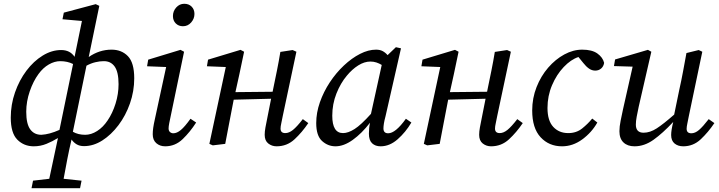

<svg xmlns="http://www.w3.org/2000/svg" viewBox="-20 -762 3811 1017"><path d="M119 -170Q119 -106 140 -77Q161 -48 199 -48Q241 -50 295 -74L367 -423Q337 -438 299 -438Q269 -438 238.5 -420.5Q208 -403 184 -370Q156 -332 137.5 -278Q119 -224 119 -170ZM159 13Q107 13 72 -22Q37 -57 37 -139Q37 -208 59.5 -272.5Q82 -337 120 -387.5Q158 -438 206 -467.5Q254 -497 304 -497Q351 -497 375 -461L414 -651L311 -660L318 -695L487 -740L506 -731L450 -460Q506 -499 571 -499Q624 -499 657.5 -464.5Q691 -430 691 -347Q691 -279 668.5 -214.5Q646 -150 607.5 -99Q569 -48 522 -18Q475 12 425 12Q402 12 386 2.5Q370 -7 359 -23Q347 27 337 78.5Q327 130 317 185L412 195L404 235H147L155 195L241 185L287 -31Q258 -13 226 0Q194 13 159 13ZM528 -438Q509 -438 485.5 -432.5Q462 -427 438 -414L366 -64Q394 -48 431 -48Q463 -48 494.5 -68Q526 -88 550 -124Q576 -162 592 -213Q608 -264 608 -316Q608 -381 587 -410Q566 -439 528 -438Z M789 -51Q789 -66 791.5 -84.5Q794 -103 801 -134L860 -407L759 -411L765 -446L936 -498L955 -488L885 -151Q880 -128 876.5 -110Q873 -92 873 -82Q873 -69 880.5 -62.5Q888 -56 898 -56Q917 -56 938 -73.5Q959 -91 989 -133L1019 -113Q987 -63 947.5 -25Q908 13 855 13Q827 13 808 -3.5Q789 -20 789 -51ZM949 -623Q926 -623 911 -638Q896 -653 896 -677Q896 -703 913.5 -722.5Q931 -742 956 -742Q980 -742 995 -727Q1010 -712 1010 -688Q1010 -663 992.5 -643Q975 -623 949 -623Z M1107 8 1089 0 1176 -407 1076 -411 1082 -446 1254 -498 1273 -488 1248 -369 1227 -274 1424 -276 1427 -291Q1437 -339 1447 -388.5Q1457 -438 1465 -487L1530 -497L1550 -488L1478 -149Q1474 -127 1470 -109.5Q1466 -92 1466 -81Q1466 -57 1491 -57Q1511 -57 1532 -74Q1553 -91 1584 -131L1613 -110Q1580 -61 1540 -24Q1500 13 1445 13Q1420 13 1401 -2Q1382 -17 1382 -48Q1382 -65 1386 -87Q1390 -109 1396 -138L1416 -239L1218 -234L1215 -219Q1204 -164 1194 -110Q1184 -56 1173 0Z M1740 -149Q1740 -57 1797 -57Q1824 -57 1858 -78.5Q1892 -100 1945 -159L2002 -418Q1989 -426 1974 -431Q1959 -436 1942 -436Q1910 -436 1877.5 -415.5Q1845 -395 1817 -361Q1784 -322 1762 -266.5Q1740 -211 1740 -149ZM1996 13Q1968 13 1951 -3Q1934 -19 1934 -54Q1934 -85 1940 -112Q1896 -55 1848.5 -21Q1801 13 1757 13Q1717 13 1686 -15Q1655 -43 1655 -110Q1655 -165 1674.5 -220.5Q1694 -276 1727 -326Q1760 -376 1801.5 -415Q1843 -454 1887 -476.5Q1931 -499 1972 -499Q1992 -499 2006.5 -491.5Q2021 -484 2033 -470L2077 -512L2104 -506L2022 -146Q2016 -124 2013.5 -108Q2011 -92 2011 -82Q2011 -56 2036 -56Q2075 -56 2130 -133L2159 -113Q2129 -62 2086.5 -24.5Q2044 13 1996 13Z M2243 8 2225 0 2312 -407 2212 -411 2218 -446 2390 -498 2409 -488 2384 -369 2363 -274 2560 -276 2563 -291Q2573 -339 2583 -388.5Q2593 -438 2601 -487L2666 -497L2686 -488L2614 -149Q2610 -127 2606 -109.5Q2602 -92 2602 -81Q2602 -57 2627 -57Q2647 -57 2668 -74Q2689 -91 2720 -131L2749 -110Q2716 -61 2676 -24Q2636 13 2581 13Q2556 13 2537 -2Q2518 -17 2518 -48Q2518 -65 2522 -87Q2526 -109 2532 -138L2552 -239L2354 -234L2351 -219Q2340 -164 2330 -110Q2320 -56 2309 0Z M2957 13Q2888 13 2843.5 -35Q2799 -83 2799 -177Q2799 -242 2822 -300.5Q2845 -359 2883.5 -403.5Q2922 -448 2969 -473.5Q3016 -499 3064 -499Q3116 -499 3144.5 -478.5Q3173 -458 3180 -429Q3177 -410 3164 -399Q3151 -388 3133 -388Q3115 -388 3099.5 -399Q3084 -410 3070 -428L3044 -460Q3004 -447 2966 -407Q2928 -367 2904 -310.5Q2880 -254 2880 -190Q2880 -123 2910.5 -90Q2941 -57 2990 -57Q3033 -57 3063.5 -81.5Q3094 -106 3117 -134L3144 -113Q3114 -60 3064 -23.5Q3014 13 2957 13Z M3341 13Q3304 13 3282.5 -7.5Q3261 -28 3261 -67Q3261 -91 3267.5 -123Q3274 -155 3280 -183L3331 -409L3232 -412L3238 -447L3412 -498L3430 -488L3363 -196Q3357 -168 3352.5 -144Q3348 -120 3348 -102Q3348 -59 3389 -59Q3423 -59 3458.5 -82Q3494 -105 3551 -155L3578 -286Q3589 -335 3598 -383.5Q3607 -432 3616 -481L3681 -497L3700 -488L3629 -149Q3625 -127 3621 -109Q3617 -91 3617 -80Q3617 -56 3642 -56Q3662 -56 3682.5 -73.5Q3703 -91 3734 -131L3764 -110Q3731 -61 3691.5 -24Q3652 13 3599 13Q3571 13 3553 -2Q3535 -17 3535 -47Q3535 -72 3546 -116Q3490 -56 3441.5 -21.5Q3393 13 3341 13Z"/></svg>

Font: Source Serif 4 SmText
Style: Italic
Weight: 400
Italic angle: -12°
Designer: Frank Grießhammer
Foundry: Adobe
Version: Version 4.005;hotconv 1.1.0;makeotfexe 2.6.0